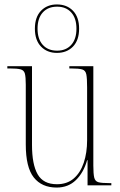

<svg xmlns="http://www.w3.org/2000/svg" viewBox="-20 -834 540 864"><path d="M235 10Q168 10 132 -35.5Q96 -81 96 -184V-453Q96 -487 92 -502.5Q88 -518 72.5 -522Q57 -526 24 -526H13V-536H124V-182Q124 -94 149.5 -49.5Q175 -5 236 -5Q282 -5 312 -31Q342 -57 357 -102Q372 -147 372 -203V-441Q372 -481 368.5 -499Q365 -517 350 -521.5Q335 -526 300 -526H292V-536H400V-89Q400 -52 404 -35Q408 -18 423 -14Q438 -10 470 -10H481V0H374V-113H372Q356 -57 321.5 -23.5Q287 10 235 10ZM236 -596Q192 -596 164.5 -624.5Q137 -653 137 -705Q137 -757 164.5 -785.5Q192 -814 236 -814Q281 -814 308.5 -785.5Q336 -757 336 -705Q336 -653 308.5 -624.5Q281 -596 236 -596ZM237 -606Q277 -606 300.5 -632Q324 -658 324 -705Q324 -752 300.5 -778Q277 -804 237 -804Q196 -804 172.5 -778Q149 -752 149 -705Q149 -658 172.5 -632Q196 -606 237 -606Z"/></svg>

Font: Noto Serif Display Condensed Thin
Style: Regular
Weight: 100
Width: 3
Designer: Monotype Design Team
Foundry: Monotype Imaging Inc.
Version: Version 2.009